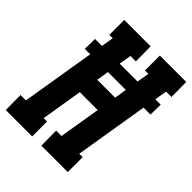

<svg xmlns="http://www.w3.org/2000/svg" viewBox="-224 -846 957 957"><g transform="rotate(45 254.5 -367.5)"><path d="M-14 0 -15 -105H23L87 -494H49L50 -565H99L110 -630H86V-735H272L273 -630H235L224 -565H350L361 -630H337V-735H523L524 -630H486L475 -565H513L512 -494H463L399 -105H423V0H237L236 -105H274L310 -324H184L148 -105H172V0ZM202 -429H328L338 -494H212Z"/></g></svg>

Font: Iosevka Curly Slab Extrabold
Style: Italic
Weight: 800
Italic angle: -9°
Monospace: yes
Designer: Belleve Invis
Foundry: Belleve Invis
Version: Version 22.1.2; ttfautohint (v1.8.4)